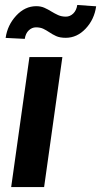

<svg xmlns="http://www.w3.org/2000/svg" viewBox="-20 -760 411 780"><path d="M370.6 -734.4Q363.3 -681.2 328.1 -643.8Q293 -606.4 247.1 -606.4Q223.1 -606.4 207.8 -613.5Q192.4 -620.6 179.7 -629.4Q168 -637.2 155.8 -643.1Q143.6 -648.9 126 -648.9Q109.9 -648.9 96.9 -636.7Q84 -624.5 80.6 -602.1L2.9 -606Q10.3 -658.2 45.9 -696.5Q81.5 -734.9 127.4 -734.9Q146 -734.9 160.6 -728.3Q175.3 -721.7 188.5 -713.4Q202.1 -705.1 216.1 -698.7Q230 -692.4 247.6 -692.4Q264.2 -692.4 277.3 -704.8Q290.5 -717.3 293.9 -739.7ZM159.2 0H25.4L99.6 -528.3H233.4Z"/></svg>

Font: Robert Sans ExtraBold
Style: Italic
Weight: 800
Italic angle: -8°
Designer: Christian Robertson (extended by Adam Twardoch)
Foundry: Google
Version: Version 12.135;April 2, 2019;FontCreator 11.5.0.2425 64-bit;